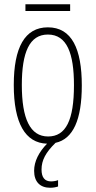

<svg xmlns="http://www.w3.org/2000/svg" viewBox="-20 -668 452 906"><path d="M311 -648H100V-616H311ZM176 132C176 88 196 51 242 6C325 -12 366 -103 366 -265C366 -437 319 -539 206 -539C97 -539 45 -444 45 -267C45 -87 99 7 202 10C164 49 141 93 141 138C141 190 169 218 217 218C232 218 246 215 254 212V182C248 185 233 188 221 188C191 188 176 169 176 132ZM83 -267C83 -421 119 -505 206 -505C296 -505 329 -416 329 -266C329 -101 291 -24 207 -24C122 -24 83 -108 83 -267Z"/></svg>

Font: Noto Sans ExtraCondensed ExtraLight
Style: Regular
Weight: 200
Width: 2
Designer: Monotype Design Team
Foundry: Monotype Imaging Inc.
Version: Version 2.013